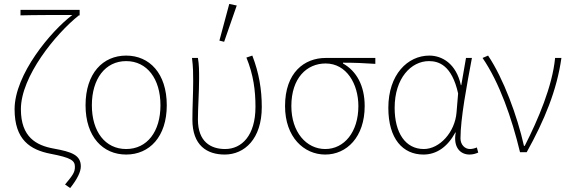

<svg xmlns="http://www.w3.org/2000/svg" viewBox="-20 -772 2890 974"><path d="M336 182C374 134 390 98 390 72C390 14 342 -2 254 -18C164 -34 86 -76 86 -218C86 -384 262 -600 380 -694H384V-722H84V-694C151 -696 280 -696 347 -696C238 -614 54 -394 54 -218C54 -62 134 -12 236 8C340 28 360 42 360 74C360 102 350 116 310 164Z M620 12C738 12 826 -78 826 -238C826 -400 738 -490 620 -490C502 -490 414 -400 414 -238C414 -78 502 12 620 12ZM620 -16C514 -16 446 -104 446 -238C446 -372 514 -462 620 -462C726 -462 794 -372 794 -238C794 -104 726 -16 620 -16Z M1120 12C1220 12 1308 -67 1308 -229C1308 -318 1294 -402 1260 -490L1230 -480C1266 -392 1276 -312 1276 -230C1276 -84 1206 -16 1122 -16C1050 -16 984 -52 984 -166C984 -222 990 -306 990 -372C990 -412 990 -444 984 -478H954C960 -430 960 -398 960 -360C960 -295 956 -230 956 -165C956 -34 1030 12 1120 12ZM1117 -560 1181 -744 1143 -752 1093 -566Z M1630 12C1738 12 1830 -76 1830 -234C1830 -338 1788 -412 1720 -450V-454C1776 -454 1828 -452 1884 -448V-478H1632C1524 -478 1426 -404 1426 -234C1426 -76 1522 12 1630 12ZM1630 -16C1534 -16 1458 -102 1458 -234C1458 -376 1536 -450 1632 -450C1738 -450 1798 -346 1798 -234C1798 -102 1726 -16 1630 -16Z M2128 12C2194 12 2250 -26 2290 -100H2292C2278 -26 2314 12 2362 12C2382 12 2396 6 2406 2L2399 -24C2390 -20 2376 -16 2364 -16C2338 -16 2316 -38 2316 -70C2316 -170 2348 -340 2374 -478H2344L2320 -340H2318C2294 -450 2222 -490 2158 -490C2048 -490 1950 -394 1950 -225C1950 -67 2024 12 2128 12ZM2130 -16C2036 -16 1982 -99 1982 -225C1982 -376 2066 -462 2156 -462C2205 -462 2272 -442 2304 -298L2296 -202C2288 -101 2210 -16 2130 -16Z M2618 0H2652C2742 -162 2805 -314 2828 -478H2796C2782 -334 2710 -166 2642 -32H2638C2604 -184 2534 -374 2456 -490L2428 -478C2514 -352 2576 -174 2618 0Z"/></svg>

Font: Source Sans Pro ExtraLight
Style: Regular
Weight: 200
Designer: Paul D. Hunt
Foundry: Adobe Systems Incorporated
Version: Version 3.006;hotconv 1.0.111;makeotfexe 2.5.65597